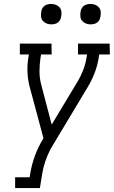

<svg xmlns="http://www.w3.org/2000/svg" viewBox="-20 -957 579 977"><path d="M57 0V-55H131L134 -74Q141 -118 157 -162.5Q173 -207 198 -248L201 -254Q184 -320 166 -385Q148 -450 131 -515Q122 -550 120 -587Q118 -624 124 -662L127 -680H81V-735H242L243 -680H189L186 -662Q181 -628 181 -594Q181 -560 189 -529L243 -323L376 -544Q392 -571 403.5 -601Q415 -631 420 -662L423 -680H377V-735H538L539 -680H485L482 -662Q476 -624 462 -587Q448 -550 427 -515L250 -220Q246 -214 242.5 -207.5Q239 -201 235 -194Q220 -165 210 -134.5Q200 -104 195 -74L183 0ZM441 -833Q428 -833 417 -837.5Q406 -842 398 -851Q390 -860 389 -872.5Q388 -885 390 -898Q391 -906 395.5 -914.5Q400 -923 407.5 -928Q415 -933 423.5 -935Q432 -937 440 -937Q453 -937 464.5 -932.5Q476 -928 483.5 -919Q491 -910 492.5 -897.5Q494 -885 491 -872Q490 -864 485.5 -855.5Q481 -847 474 -842Q467 -837 458 -835Q449 -833 441 -833ZM241 -833Q228 -833 217 -837.5Q206 -842 198 -851Q190 -860 189 -872.5Q188 -885 190 -898Q191 -906 195.5 -914.5Q200 -923 207.5 -928Q215 -933 223.5 -935Q232 -937 240 -937Q253 -937 264.5 -932.5Q276 -928 283.5 -919Q291 -910 292.5 -897.5Q294 -885 291 -872Q290 -864 285.5 -855.5Q281 -847 274 -842Q267 -837 258 -835Q249 -833 241 -833Z"/></svg>

Font: Iosevka Curly Slab Light
Style: Italic
Weight: 300
Italic angle: -9°
Monospace: yes
Designer: Belleve Invis
Foundry: Belleve Invis
Version: Version 22.1.2; ttfautohint (v1.8.4)